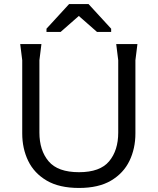

<svg xmlns="http://www.w3.org/2000/svg" viewBox="-20 -918 780 950"><path d="M371 12Q273 12 211 -24.5Q149 -61 119.5 -122Q90 -183 90 -258V-620L80 -700H185L175 -620V-262Q175 -174 220.5 -120Q266 -66 371 -66Q475 -66 520 -120Q565 -174 565 -262V-620L555 -700H660L650 -620V-258Q650 -183 620.5 -122Q591 -61 529.5 -24.5Q468 12 371 12ZM322 -898H418L530 -776V-760H460L370 -839L280 -760H210V-776Z"/></svg>

Font: AR One Sans
Style: Regular
Weight: 400
Designer: Niteesh Yadav
Foundry: Niteesh Yadav
Version: Version 1.001;gftools[0.9.33]